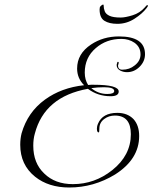

<svg xmlns="http://www.w3.org/2000/svg" viewBox="-20 -759 678 854"><path d="M288 75Q196 75 136 27Q70 -26 70 -115Q70 -142 76 -166Q103 -260 180 -316Q253 -369 354 -380Q323 -411 323 -454Q323 -520 385 -561Q439 -597 509 -597Q625 -597 625 -518Q625 -486 601 -462Q577 -438 545 -438Q529 -438 515 -445Q499 -454 499 -469Q499 -475 501 -478Q501 -484 505 -484Q508 -484 508 -480Q508 -477 507 -475Q505 -469 505 -468Q505 -449 524 -449Q556 -449 579 -468Q605 -488 605 -517Q605 -550 578 -569Q553 -586 520 -586Q453 -586 406 -545Q357 -503 357 -436Q357 -404 372 -381Q379 -382 385 -382Q391 -382 397 -382Q508 -382 508 -352Q508 -331 472 -331Q415 -331 371 -364Q178 -329 135 -165Q128 -141 128 -111Q128 -33 177 13Q225 60 304 60Q401 60 479 -2Q562 -68 562 -162Q562 -245 491 -245Q464 -245 444 -230Q422 -214 422 -187Q422 -170 419 -170Q411 -170 411 -187Q411 -191 412 -196.5Q413 -202 416 -209Q436 -257 502 -257Q547 -257 574 -229Q599 -201 599 -154Q599 -51 492 17Q397 75 288 75ZM457 -341Q488 -341 488 -354Q488 -371 443 -371Q429 -371 414.5 -370Q400 -369 386 -367Q417 -341 457 -341ZM502 -653Q466 -653 444.5 -666.5Q423 -680 423 -717Q423 -722 424 -726Q425 -730 430 -734Q441 -743 441 -735Q441 -721 446 -708.5Q451 -696 467.5 -688.5Q484 -681 517 -681Q537 -681 569.5 -691Q602 -701 624 -726Q629 -731 630.5 -733.5Q632 -736 637 -736Q638 -736 638 -733Q638 -731 632 -723Q613 -698 578 -675.5Q543 -653 502 -653Z"/></svg>

Font: Imperial Script
Style: Regular
Weight: 400
Designer: Robert E. Leuschke
Foundry: Robert E. Leuschke
Version: Version 1.010; ttfautohint (v1.8.3)